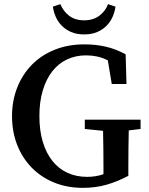

<svg xmlns="http://www.w3.org/2000/svg" viewBox="-20 -891 718 926"><path d="M658 -269 601 -262Q600 -219 599.5 -175.5Q599 -132 599 -87V-43Q546 -15 493.5 0Q441 15 380 15Q303 15 240 -11Q177 -37 132 -83.5Q87 -130 62.5 -193Q38 -256 38 -331Q38 -405 63 -468.5Q88 -532 133.5 -578.5Q179 -625 243.5 -651Q308 -677 387 -677Q442 -677 490 -666Q538 -655 586 -629L590 -486H519L500 -600Q474 -613 448.5 -618.5Q423 -624 395 -624Q345 -624 303.5 -604.5Q262 -585 232.5 -547.5Q203 -510 186.5 -455.5Q170 -401 170 -331Q170 -261 186.5 -206.5Q203 -152 233 -114.5Q263 -77 305.5 -57.5Q348 -38 400 -38Q443 -38 479 -51V-87Q479 -130 478.5 -173Q478 -216 477 -260L389 -269V-314H658ZM386 -725Q349 -725 322 -737Q295 -749 276.5 -768.5Q258 -788 248 -812Q238 -836 235 -859L271 -871Q285 -837 313.5 -815Q342 -793 386 -793Q430 -793 459.5 -815.5Q489 -838 501 -871L537 -859Q534 -836 524 -812Q514 -788 495.5 -768.5Q477 -749 450 -737Q423 -725 386 -725Z"/></svg>

Font: Source Serif Pro Semibold
Style: Regular
Weight: 600
Designer: Frank Grießhammer
Foundry: Adobe Systems Incorporated
Version: Version 1.014;PS Version 1.0;hotconv 1.0.73;makeotf.lib2.5.5